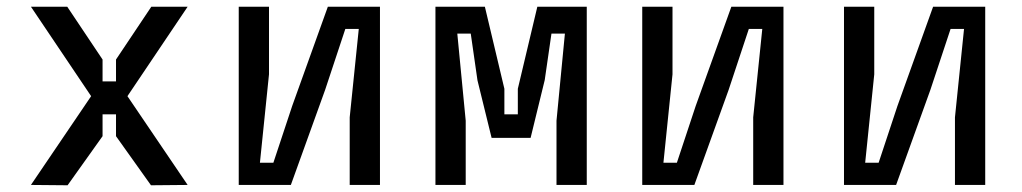

<svg xmlns="http://www.w3.org/2000/svg" viewBox="-20 -550 3040 571"><path d="M429 1 325 -145V-210H285V-145L181 1L72 0L251 -264L72 -530H180L285 -373V-308H325V-373L430 -530H538L359 -264L538 0Z M1110 0H1020V-201L1047 -464H1007L947 -283L845 0H690V-530H780V-329L753 -66H793L849 -235L955 -530H1110Z M1275 -530H1422L1480 -286V-210H1520V-286L1578 -530H1725V0H1635V-191L1660 -450H1620L1600 -312L1558 -140H1442L1400 -311L1380 -450H1340L1365 -191V0H1275Z M2310 0H2220V-201L2247 -464H2207L2147 -283L2045 0H1890V-530H1980V-329L1953 -66H1993L2049 -235L2155 -530H2310Z M2910 0H2820V-201L2847 -464H2807L2747 -283L2645 0H2490V-530H2580V-329L2553 -66H2593L2649 -235L2755 -530H2910Z"/></svg>

Font: Fliege Mono Thin
Style: Regular
Weight: 100
Version: Version 0.020;Glyphs 3.3 (3306)